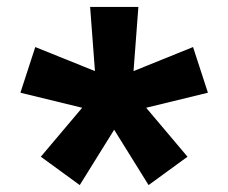

<svg xmlns="http://www.w3.org/2000/svg" viewBox="-20 -617 660 555"><path d="M39 -349 217.5 -305.5 98 -164 210.5 -82 310 -242 409.5 -82 522 -164 402.5 -305.5 581 -349 538 -481 366 -411.5 380 -597H240.5L254.5 -411.5L82 -481Z"/></svg>

Font: Monaspace Krypton
Style: Bold
Weight: 700
Designer: Riley Cran & the Lettermatic Team
Foundry: Lettermatic
Version: Version 1.200 (Monaspace Krypton)